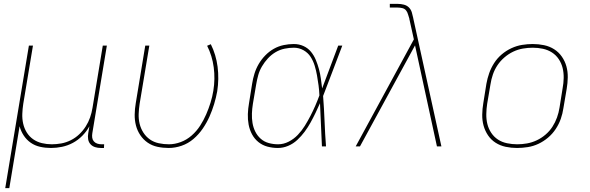

<svg xmlns="http://www.w3.org/2000/svg" viewBox="-20 -755 3040 990"><path d="M7 215 129 -520H150L100 -220Q96 -194 95 -168Q94 -142 99.5 -117.5Q105 -93 118 -72Q131 -51 151 -37Q171 -23 196 -17Q221 -11 247 -11Q271 -11 296 -15.5Q321 -20 345 -32Q369 -44 388.5 -62.5Q408 -81 422 -103Q436 -125 444.5 -149.5Q453 -174 457 -199L510 -520H531L456 -68Q454 -56 455.5 -45Q457 -34 464 -26Q471 -18 481.5 -14.5Q492 -11 504 -11H517L516 8H500Q484 8 470 3.5Q456 -1 446.5 -11.5Q437 -22 434.5 -37Q432 -52 435 -68L441 -104Q427 -78 405 -55.5Q383 -33 356 -18.5Q329 -4 300 2Q271 8 243 8Q214 8 187 2Q160 -4 138.5 -19Q117 -34 102.5 -56Q88 -78 81 -104L28 215Z M850 8Q820 8 792 2Q764 -4 741.5 -19.5Q719 -35 703.5 -58Q688 -81 681 -108Q674 -135 674.5 -164.5Q675 -194 680 -223L729 -520H750L700 -220Q696 -194 695 -167.5Q694 -141 700 -116.5Q706 -92 719.5 -71Q733 -50 753 -36Q773 -22 798.5 -16.5Q824 -11 851 -11Q881 -11 912 -22.5Q943 -34 968.5 -56.5Q994 -79 1012 -107Q1030 -135 1043 -165Q1056 -195 1065.5 -225.5Q1075 -256 1080 -287Q1090 -348 1082 -408Q1074 -468 1048 -519L1067 -527Q1094 -473 1102 -410.5Q1110 -348 1100 -284Q1094 -251 1084 -218Q1074 -185 1060 -153.5Q1046 -122 1025.5 -92Q1005 -62 977.5 -38.5Q950 -15 916.5 -3.5Q883 8 850 8Z M1413 8Q1385 8 1359 1Q1333 -6 1312.5 -22.5Q1292 -39 1279.5 -62.5Q1267 -86 1262 -112.5Q1257 -139 1258 -167Q1259 -195 1264 -223L1280 -323Q1284 -349 1292 -375Q1300 -401 1314 -425Q1328 -449 1348 -469.5Q1368 -490 1392 -503.5Q1416 -517 1442.5 -522.5Q1469 -528 1495 -528Q1522 -528 1545 -517.5Q1568 -507 1583.5 -488Q1599 -469 1608.5 -446Q1618 -423 1624.5 -399Q1631 -375 1634.5 -349.5Q1638 -324 1641 -299Q1662 -354 1682.5 -409.5Q1703 -465 1724 -520H1745Q1720 -455 1695.5 -389.5Q1671 -324 1646 -260Q1651 -195 1653.5 -130Q1656 -65 1661 0H1640Q1637 -56 1635 -111.5Q1633 -167 1630 -223Q1619 -198 1607 -173Q1595 -148 1581.5 -123.5Q1568 -99 1551 -76Q1534 -53 1513 -33.5Q1492 -14 1466 -3Q1440 8 1413 8ZM1414 -11Q1442 -11 1468.5 -24.5Q1495 -38 1515.5 -59.5Q1536 -81 1551.5 -106Q1567 -131 1580.5 -157Q1594 -183 1605.5 -209.5Q1617 -236 1627 -263Q1626 -289 1622.5 -315Q1619 -341 1614.5 -366.5Q1610 -392 1602.5 -416.5Q1595 -441 1581.5 -462Q1568 -483 1545 -496Q1522 -509 1495 -509Q1472 -509 1447.5 -504Q1423 -499 1401 -486Q1379 -473 1361.5 -454Q1344 -435 1331 -413Q1318 -391 1311.5 -367.5Q1305 -344 1301 -320L1284 -220Q1280 -195 1279 -170Q1278 -145 1282 -121Q1286 -97 1296.5 -76Q1307 -55 1324.5 -39.5Q1342 -24 1365.5 -17.5Q1389 -11 1414 -11Z M1814 0 2114 -552 2091 -656Q2090 -656 2090 -657L2091 -658Q2087 -669 2084 -680.5Q2081 -692 2074 -701Q2067 -710 2055 -713Q2043 -716 2031 -716H1990V-735H2031Q2047 -735 2062.5 -731Q2078 -727 2088.5 -716.5Q2099 -706 2103.5 -691Q2108 -676 2111 -661V-660L2256 0H2233L2120 -521L1836 0Z M2646 8Q2616 8 2587.5 2Q2559 -4 2535.5 -19Q2512 -34 2496.5 -57Q2481 -80 2473.5 -107Q2466 -134 2466.5 -164Q2467 -194 2472 -223L2488 -323Q2493 -351 2502.5 -378Q2512 -405 2528 -430Q2544 -455 2567 -474.5Q2590 -494 2617 -506.5Q2644 -519 2672 -523.5Q2700 -528 2727 -528Q2757 -528 2785.5 -522Q2814 -516 2837.5 -501Q2861 -486 2877 -463Q2893 -440 2900.5 -413Q2908 -386 2907.5 -356Q2907 -326 2902 -297L2885 -197Q2881 -169 2871.5 -142Q2862 -115 2845.5 -90Q2829 -65 2806 -45.5Q2783 -26 2756.5 -13.5Q2730 -1 2701.5 3.5Q2673 8 2646 8ZM2647 -11Q2672 -11 2697.5 -15.5Q2723 -20 2747.5 -31.5Q2772 -43 2793 -61Q2814 -79 2828.5 -101.5Q2843 -124 2852 -149Q2861 -174 2865 -200L2881 -300Q2886 -326 2886.5 -353Q2887 -380 2881 -404.5Q2875 -429 2861 -450Q2847 -471 2826 -484.5Q2805 -498 2779.5 -503.5Q2754 -509 2727 -509Q2702 -509 2676 -504.5Q2650 -500 2626 -488.5Q2602 -477 2581 -459Q2560 -441 2545 -418.5Q2530 -396 2521.5 -371Q2513 -346 2509 -320L2492 -220Q2488 -194 2487.5 -167Q2487 -140 2493 -115.5Q2499 -91 2513 -70Q2527 -49 2547.5 -35.5Q2568 -22 2594 -16.5Q2620 -11 2647 -11Z"/></svg>

Font: Iosevka Aile Thin
Style: Italic
Weight: 100
Italic angle: -9°
Designer: Belleve Invis
Foundry: Belleve Invis
Version: Version 31.1.0; ttfautohint (v1.8.4)